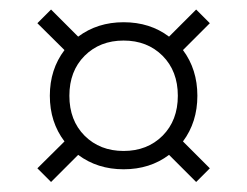

<svg xmlns="http://www.w3.org/2000/svg" viewBox="-20 -452 506 393"><path d="M56.5 -107.5 112 -162.5Q82 -202 82 -256Q82 -310 112 -349.5L56.5 -404.5L84.5 -432.5L140 -377Q179.5 -406.5 233 -406.5Q287 -406.5 326 -377L381.5 -432.5L409.5 -404.5L354.5 -349.5Q384 -310 384 -256Q384 -202 354.5 -162.5L409.5 -107.5L381.5 -79.5L326 -135Q287 -105.5 233 -105.5Q179.5 -105.5 140 -135L84.5 -79.5ZM233 -143Q281.5 -143 312.8 -174.2Q344 -205.5 344 -256Q344 -306.5 312.8 -337.8Q281.5 -369 233 -369Q184.5 -369 153.2 -337.8Q122 -306.5 122 -256Q122 -205.5 153.2 -174.2Q184.5 -143 233 -143Z"/></svg>

Font: Newsreader 72pt SemiBold
Style: Regular
Weight: 600
Designer: Hugues Gentile
Foundry: Production Type
Version: Version 1.003; ttfautohint (v1.8.3)